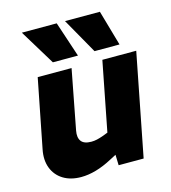

<svg xmlns="http://www.w3.org/2000/svg" viewBox="-112 -835 831 935"><g transform="rotate(-15 304.0 -368.0)"><path d="M183 8.5Q129.5 8.5 92.5 -14.5Q55.6 -37.5 40.1 -78.2Q24.7 -118.9 35.2 -170.8L103.2 -516.4H273.9L216.4 -216.7Q209.9 -182.5 223.9 -163.7Q238 -144.9 274.6 -144.9Q289.1 -144.9 303.2 -148.1Q317.3 -151.4 331.9 -156.5L361 -167.5L429.1 -516.4H599.9L498.9 0H372.9L370 -91.4L401.3 -68.8L340.3 -36.9Q297.3 -13.9 257.9 -2.7Q218.5 8.5 183 8.5ZM193.2 -567 84.6 -745.5H260.4L319.7 -567ZM403.2 -567 302.2 -745.5H478.1L529.2 -567Z"/></g></svg>

Font: REM Medium
Style: Italic
Weight: 500
Italic angle: -11°
Designer: Octavio Pardo
Foundry: Ashler Design
Version: Version 1.005;gftools[0.9.28]